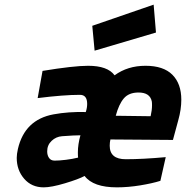

<svg xmlns="http://www.w3.org/2000/svg" viewBox="-20 -794 800 826"><path d="M52 -115Q52 -131 57 -153Q86 -279 210 -302Q275 -314 349 -312Q355 -330 355 -347Q355 -386 324 -386Q254 -386 142 -372L163 -489Q297 -511 359 -511Q443 -511 473 -470Q529 -511 606 -511Q683 -511 721.5 -472.5Q760 -434 760 -365Q760 -323 747 -277L724 -192L455 -194Q452 -181 452 -167Q452 -109 521 -109Q594 -109 693 -118L670 -16Q635 -5 583 3.5Q531 12 483 12Q381 12 344 -37Q318 -23 259.5 -5.5Q201 12 168 12Q116 12 84 -25Q52 -62 52 -115ZM634 -341Q634 -353 633 -358Q625 -396 576 -396Q534 -396 512.5 -370.5Q491 -345 478 -296L628 -294Q634 -320 634 -341ZM316 -116Q315 -123 315 -138Q315 -173 326 -212Q301 -212 247 -208Q221 -206 202 -188Q183 -170 183 -143Q183 -126 191 -114.5Q199 -103 215 -103Q235 -103 263.5 -106.5Q292 -110 316 -116ZM377 -683 641 -774 651 -654 387 -576Z"/></svg>

Font: Cairo
Style: Bold Italic
Weight: 700
Italic angle: -13°
Designer: Mohamed Gaber, Accademia di Belle Arti di Urbino and others
Foundry: Kief Type Foundry, Accademia di Belle Arti di Urbino and others
Version: Version 3.011